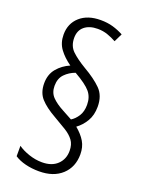

<svg xmlns="http://www.w3.org/2000/svg" viewBox="-139 -824 627 849"><g transform="rotate(20 175.0 -399.0)"><path d="M44 -412Q44 -454 67.5 -482Q91 -510 126 -525Q92 -549 71.5 -577Q51 -605 51 -644Q51 -696 87 -728Q123 -760 184 -760Q216 -760 242 -752.5Q268 -745 292 -732L273 -693Q253 -704 231.5 -711.5Q210 -719 185 -719Q146 -719 123 -700Q100 -681 100 -646Q100 -608 124 -585Q148 -562 190 -537Q242 -507 272 -477Q302 -447 302 -395Q302 -355 285 -326.5Q268 -298 243 -280Q272 -256 287 -230.5Q302 -205 302 -171Q302 -111 262.5 -74.5Q223 -38 155 -38Q121 -38 91 -45.5Q61 -53 40 -67V-116Q61 -101 92 -90.5Q123 -80 154 -80Q200 -80 226 -105Q252 -130 252 -169Q252 -199 238 -218Q224 -237 199 -252.5Q174 -268 139 -288Q93 -314 68.5 -341Q44 -368 44 -412ZM91 -417Q91 -385 110.5 -365Q130 -345 164 -327L210 -302Q228 -313 241.5 -334Q255 -355 255 -387Q255 -423 235 -447Q215 -471 159 -503Q131 -493 111 -472.5Q91 -452 91 -417Z"/></g></svg>

Font: Noto Sans Thai ExtCond Light
Style: Regular
Weight: 300
Width: 2
Designer: Monotype Design Team
Foundry: Monotype Imaging Inc.
Version: Version 2.002; ttfautohint (v1.8.4.7-5d5b)